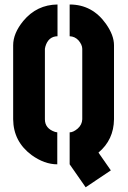

<svg xmlns="http://www.w3.org/2000/svg" viewBox="-20 -708 554 833"><path d="M37.1 -190.4V-511.7Q37.1 -563.5 81.1 -617.2Q139.6 -687.5 229.5 -688.5V-550.8Q189.5 -549.8 176.8 -505.9Q174.8 -499 174.8 -496.1V-190.4Q174.8 -150.4 218.8 -135.7Q225.6 -133.8 228.5 -133.8V4.9Q172.9 4.9 117.2 -35.2Q38.1 -93.8 37.1 -190.4ZM282.2 4.9V-133.8Q297.9 -133.8 317.4 -150.4Q335.9 -167 336.9 -190.4V-496.1Q336.9 -513.7 320.3 -533.2Q304.7 -549.8 282.2 -550.8V-688.5Q380.9 -688.5 440.4 -603.5Q474.6 -554.7 474.6 -511.7V-190.4Q473.6 -101.6 407.2 -45.9L460.9 31.2L351.6 104.5Z"/></svg>

Font: Post No Bills Colombo ExtraBold
Style: Regular
Weight: 800
Designer: Kosala Senevirathne, Siva Puranthara, Lasantha Premarathna, Tharique Azeez
Foundry: Mooniak
Version: Version 1.220 ; ttfautohint (v1.6)